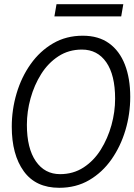

<svg xmlns="http://www.w3.org/2000/svg" viewBox="-20 -882 640 914"><path d="M262 12Q150 12 93 -67Q36 -146 36 -279Q36 -360 59 -437.5Q82 -515 126 -577Q170 -639 232.5 -675.5Q295 -712 374 -712Q449 -712 499 -676Q549 -640 574.5 -574.5Q600 -509 600 -421Q600 -339 577 -262Q554 -185 510.5 -123Q467 -61 404.5 -24.5Q342 12 262 12ZM266 -53Q329 -53 378 -85Q427 -117 460 -170Q493 -223 510.5 -286Q528 -349 528 -412Q528 -525 486 -585.5Q444 -646 370 -646Q307 -646 258 -614Q209 -582 176 -529.5Q143 -477 125.5 -414Q108 -351 108 -288Q108 -176 150.5 -114.5Q193 -53 266 -53ZM239 -804 249 -862H567L557 -804Z"/></svg>

Font: DM Mono Light
Style: Italic
Weight: 300
Italic angle: -10°
Designer: Colophon Foundry
Foundry: Colophon Foundry
Version: Version 1.000; ttfautohint (v1.8.2.53-6de2)